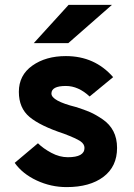

<svg xmlns="http://www.w3.org/2000/svg" viewBox="-20 -752 548 784"><path d="M118 -576 260 -732H437L259 -576ZM252 12Q188 12 130 -15Q72 -42 40 -87L135 -167Q156 -146 189.5 -128Q223 -110 257 -110Q325 -110 325 -148Q325 -164 308 -175.5Q291 -187 241 -206Q144 -238 100.5 -274.5Q57 -311 57 -377Q57 -445 112 -484Q167 -523 249 -523Q367 -523 442 -437L346 -358Q300 -401 249 -401Q190 -401 190 -370Q190 -340 290 -315Q325 -304 348 -294Q371 -284 399.5 -264.5Q428 -245 443 -216Q458 -187 458 -148Q458 -72 402.5 -30Q347 12 252 12Z"/></svg>

Font: Overpass Heavy
Style: Regular
Weight: 900
Designer: Delve Withrington, Thomas Jockin
Foundry: Delve Fonts
Version: Version 3.000;DELV;Overpass